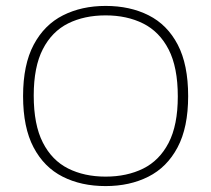

<svg xmlns="http://www.w3.org/2000/svg" viewBox="-20 -622 714 649"><path d="M337 7Q254.5 7 191.8 -24.8Q129 -56.5 93.5 -123.8Q58 -191 58 -297Q58 -403.5 94 -471Q130 -538.5 193 -570.2Q256 -602 337 -602Q419.5 -602 482.5 -570.2Q545.5 -538.5 580.8 -471Q616 -403.5 616 -297Q616 -191 580.2 -123.8Q544.5 -56.5 481.5 -24.8Q418.5 7 337 7ZM337 -25Q409 -25 464 -52.2Q519 -79.5 550 -139.2Q581 -199 581 -296Q581 -394.5 550 -454.8Q519 -515 464 -542.5Q409 -570 337 -570Q265 -570 210.2 -542.8Q155.5 -515.5 124.8 -455.8Q94 -396 94 -299Q94 -200.5 124.8 -140.2Q155.5 -80 210.2 -52.5Q265 -25 337 -25Z"/></svg>

Font: Encode Sans SC Expanded Thin
Style: Regular
Weight: 250
Width: 7
Designer: Multiple Designers
Foundry: Impallari Type
Version: Version 3.002